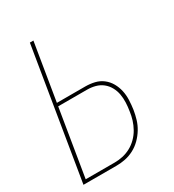

<svg xmlns="http://www.w3.org/2000/svg" viewBox="-178 -838 855 941"><g transform="rotate(-30 250.0 -367.5)"><path d="M16 0 137 -735H157L104 -413H264Q291 -413 316.5 -407Q342 -401 362 -385.5Q382 -370 394.5 -348Q407 -326 412.5 -301Q418 -276 417 -249Q416 -222 412 -195Q408 -170 400.5 -145Q393 -120 379 -97Q365 -74 345.5 -54.5Q326 -35 302 -22.5Q278 -10 253 -5Q228 0 203 0ZM39 -18H203Q226 -18 249 -23Q272 -28 293.5 -39.5Q315 -51 333 -69Q351 -87 363 -108.5Q375 -130 382 -152.5Q389 -175 392 -198Q396 -222 397 -246Q398 -270 394 -292.5Q390 -315 379 -335Q368 -355 350.5 -369Q333 -383 310.5 -389Q288 -395 264 -395H101Z"/></g></svg>

Font: Iosevka Thin
Style: Italic
Weight: 100
Italic angle: -9°
Monospace: yes
Designer: Belleve Invis
Foundry: Belleve Invis
Version: Version 32.5.0; ttfautohint (v1.8.4)